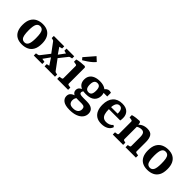

<svg xmlns="http://www.w3.org/2000/svg" viewBox="128 -1673 2884 2884"><g transform="rotate(45 1570.0 -230.5)"><path d="M318 -205Q318 -265 311 -304Q304 -343 285.5 -361.5Q267 -380 235 -380Q195 -380 175.5 -343Q156 -306 156 -216Q156 -155 163.5 -116Q171 -77 189.5 -58.5Q208 -40 240 -40Q279 -40 298.5 -77Q318 -114 318 -205ZM33 -206Q33 -287 61 -336.5Q89 -386 137 -408.5Q185 -431 244 -431Q308 -431 351.5 -406Q395 -381 418 -333Q441 -285 441 -214Q441 -132 413.5 -83Q386 -34 338.5 -12Q291 10 231 10Q167 10 123 -14.5Q79 -39 56 -87Q33 -135 33 -206Z M479 0V-46L516 -53Q529 -55 538 -66L669 -234H703L799 -364L753 -376V-421H917V-376L884 -369Q871 -366 863 -355L736 -195H704L605 -56L659 -46V0ZM708 0V-46L752 -56L667 -185H660L534 -355Q527 -366 513 -369L484 -376V-421H705V-376L657 -364L742 -239H749L877 -66Q885 -55 899 -52L929 -46V0Z M1149 -76Q1149 -57 1167 -54L1208 -47V0H976V-47L1017 -54Q1035 -57 1035 -76V-331Q1035 -350 1018 -353L972 -361V-409Q1008 -420 1052.5 -424.5Q1097 -429 1133 -430L1149 -415ZM1012 -498 1152 -660 1217 -600Q1200 -578 1172 -553.5Q1144 -529 1110 -506Q1076 -483 1042 -463Z M1679 36Q1679 85 1649 122Q1619 159 1564.5 179Q1510 199 1436 199Q1341 199 1298 166.5Q1255 134 1255 84Q1255 38 1286.5 14Q1318 -10 1369 -22L1403 -19Q1387 -7 1375 13.5Q1363 34 1363 65Q1363 100 1383.5 122.5Q1404 145 1456 145Q1505 145 1534.5 122.5Q1564 100 1564 57Q1564 29 1549 15Q1534 1 1495 1H1414Q1348 1 1319 -20.5Q1290 -42 1290 -79Q1290 -114 1313 -135Q1336 -156 1370 -166L1402 -158Q1386 -148 1379 -136.5Q1372 -125 1372 -112Q1372 -92 1390 -84Q1408 -76 1452 -76H1531Q1603 -76 1641 -48Q1679 -20 1679 36ZM1626 -291Q1626 -224 1581 -183Q1536 -142 1442 -142Q1380 -142 1341.5 -159.5Q1303 -177 1285.5 -208.5Q1268 -240 1268 -280Q1268 -329 1290.5 -362.5Q1313 -396 1355.5 -413.5Q1398 -431 1456 -431Q1536 -431 1581 -396Q1626 -361 1626 -291ZM1382 -288Q1382 -237 1399 -213.5Q1416 -190 1450 -190Q1484 -190 1499.5 -213.5Q1515 -237 1515 -286Q1515 -338 1499 -361Q1483 -384 1449 -384Q1428 -384 1413 -374.5Q1398 -365 1390 -344Q1382 -323 1382 -288ZM1598 -345 1570 -367Q1586 -396 1608.5 -413.5Q1631 -431 1655 -431Q1665 -431 1675.5 -428.5Q1686 -426 1694 -424V-345Z M1730 -206Q1730 -314 1783 -372.5Q1836 -431 1932 -431Q2012 -431 2052 -391Q2092 -351 2092 -286Q2092 -272 2091 -256.5Q2090 -241 2087 -228H1809V-273H1986Q1987 -278 1987 -282Q1987 -286 1987 -292Q1987 -331 1971 -356.5Q1955 -382 1922 -382Q1887 -382 1866.5 -348Q1846 -314 1846 -227Q1846 -168 1857.5 -131.5Q1869 -95 1893 -78Q1917 -61 1955 -61Q1986 -61 2015 -73Q2044 -85 2063 -109L2090 -90Q2076 -42 2031 -16Q1986 10 1921 10Q1855 10 1813 -17Q1771 -44 1750.5 -92.5Q1730 -141 1730 -206Z M2428 0V-47L2458 -54Q2467 -56 2471.5 -61Q2476 -66 2476 -76V-258Q2476 -313 2460.5 -337Q2445 -361 2408 -361Q2381 -361 2355 -350.5Q2329 -340 2307 -320L2308 -355Q2337 -395 2376.5 -413Q2416 -431 2463 -431Q2536 -431 2562.5 -389.5Q2589 -348 2589 -272V-76Q2589 -57 2607 -54L2648 -47V0ZM2157 0V-47L2199 -54Q2216 -57 2216 -76V-331Q2216 -350 2199 -353L2153 -361V-409Q2188 -419 2227 -424Q2266 -429 2301 -430L2318 -415L2330 -341V-76Q2330 -58 2347 -54L2377 -47V0Z M2983 -205Q2983 -265 2976 -304Q2969 -343 2950.5 -361.5Q2932 -380 2900 -380Q2860 -380 2840.5 -343Q2821 -306 2821 -216Q2821 -155 2828.5 -116Q2836 -77 2854.5 -58.5Q2873 -40 2905 -40Q2944 -40 2963.5 -77Q2983 -114 2983 -205ZM2698 -206Q2698 -287 2726 -336.5Q2754 -386 2802 -408.5Q2850 -431 2909 -431Q2973 -431 3016.5 -406Q3060 -381 3083 -333Q3106 -285 3106 -214Q3106 -132 3078.5 -83Q3051 -34 3003.5 -12Q2956 10 2896 10Q2832 10 2788 -14.5Q2744 -39 2721 -87Q2698 -135 2698 -206Z"/></g></svg>

Font: Rasa SemiBold
Style: Regular
Weight: 600
Designer: Anna Giedrys (Yrsa+Rasa design), David Brezina (Yrsa art-direction, Rasa art-direction, design)
Foundry: Rosetta Type Foundry
Version: Version 2.004